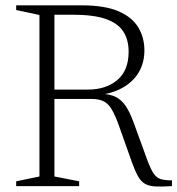

<svg xmlns="http://www.w3.org/2000/svg" viewBox="-20 -696 663 718"><path d="M308.5 -361Q376 -361 418.5 -396.5Q461 -432 461 -503Q461 -546.5 441.5 -577.5Q422 -608.5 376.2 -624.8Q330.5 -641 251 -641H135.5L128 -676H286Q371.5 -676 422.8 -654Q474 -632 497 -593.8Q520 -555.5 520 -507.5Q520 -465 501.8 -430.8Q483.5 -396.5 447.8 -373.5Q412 -350.5 359 -341.5V-345.5Q392 -344 413.2 -333.2Q434.5 -322.5 450 -299.8Q465.5 -277 479.5 -238.5L531 -97Q543.5 -63.5 554.5 -47.2Q565.5 -31 581.2 -26.2Q597 -21.5 623 -21.5V0Q584.5 2.5 560.8 1.2Q537 0 522 -8.8Q507 -17.5 496 -37Q485 -56.5 473 -90L425.5 -224Q411.5 -263.5 398.5 -285.8Q385.5 -308 368 -317Q350.5 -326 321.5 -326H142.5L138 -361ZM183.5 -676V-36L276 -18V0H40.5V-18L127.5 -36V-640L40.5 -658.5V-676Z"/></svg>

Font: Newsreader 16pt 16pt Light
Style: Regular
Weight: 300
Version: Version 1.003